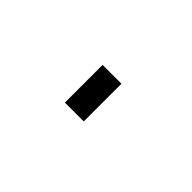

<svg xmlns="http://www.w3.org/2000/svg" viewBox="-20 -454 288 288"><g transform="rotate(45 124.0 -310.0)"><path d="M98 -270V-350H138V-270Z"/></g></svg>

Font: TypoPRO Titillium Text
Style: 1 wt
Weight: 100
Designer: Accademia di Belle Arti di Urbino and others
Foundry: Accademia di Belle Arti di Urbino and others.
Version: Version 25.000